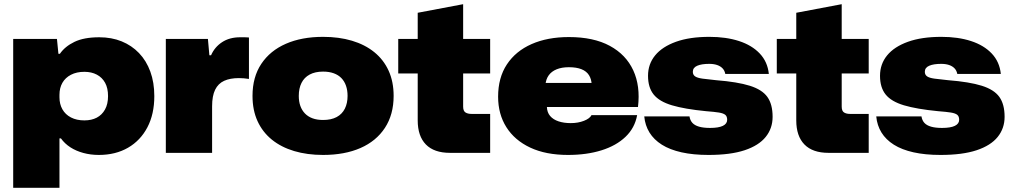

<svg xmlns="http://www.w3.org/2000/svg" viewBox="-20 -730 4827 917"><path d="M43 167V-544H252L259 -473H266Q290 -508 335.5 -530Q381 -552 454 -552Q513 -552 561 -532.5Q609 -513 644 -476.5Q679 -440 698 -388Q717 -336 717 -271Q717 -185 684 -122Q651 -59 591.5 -24.5Q532 10 452 10Q413 10 378 0.5Q343 -9 316 -26.5Q289 -44 271 -69H264V167ZM383 -155Q417 -155 442 -168Q467 -181 481.5 -207Q496 -233 496 -271Q496 -309 482 -334.5Q468 -360 442.5 -373.5Q417 -387 383 -387Q346 -387 319 -373Q292 -359 278 -334.5Q264 -310 264 -277V-265Q264 -233 278 -208Q292 -183 319 -169Q346 -155 383 -155Z M772 0V-544H973L980 -466H988Q1005 -505 1040.5 -528.5Q1076 -552 1127 -552Q1139 -552 1149 -552Q1159 -552 1169 -551V-353Q1157 -355 1144.5 -356Q1132 -357 1121 -357Q1079 -357 1050.5 -344Q1022 -331 1007.5 -301.5Q993 -272 993 -222V0Z M1523 10Q1447 10 1385 -8.5Q1323 -27 1278.5 -63Q1234 -99 1210 -151.5Q1186 -204 1186 -272Q1186 -362 1228 -425Q1270 -488 1345.5 -521Q1421 -554 1523 -554Q1599 -554 1661 -535.5Q1723 -517 1767.5 -481Q1812 -445 1836 -392.5Q1860 -340 1860 -272Q1860 -183 1818.5 -119.5Q1777 -56 1701.5 -23Q1626 10 1523 10ZM1523 -157Q1562 -157 1588 -171Q1614 -185 1627 -211Q1640 -237 1640 -272Q1640 -299 1632.5 -320.5Q1625 -342 1610.5 -357Q1596 -372 1574 -380Q1552 -388 1523 -388Q1485 -388 1459 -374Q1433 -360 1420 -334Q1407 -308 1407 -272Q1407 -245 1414.5 -224Q1422 -203 1436.5 -188Q1451 -173 1472.5 -165Q1494 -157 1523 -157Z M2129 0Q2053 0 2014 -40Q1975 -80 1975 -155V-379H1882V-544H1975V-669L2192 -710V-544H2321V-379H2192V-221Q2192 -200 2203 -193Q2214 -186 2231 -186H2321V0Z M2693 10Q2587 10 2512.5 -25Q2438 -60 2398.5 -122.5Q2359 -185 2359 -268Q2359 -359 2401 -422.5Q2443 -486 2519 -519.5Q2595 -553 2697 -553Q2815 -553 2892.5 -511Q2970 -469 3004.5 -394Q3039 -319 3027 -219H2592Q2593 -193 2607.5 -176Q2622 -159 2647.5 -150.5Q2673 -142 2706 -142Q2741 -142 2769 -153Q2797 -164 2805 -180H3023Q3012 -119 2967.5 -76.5Q2923 -34 2852.5 -12Q2782 10 2693 10ZM2585 -324 2579 -334H2814L2806 -325Q2805 -352 2793 -371Q2781 -390 2757 -399.5Q2733 -409 2697 -409Q2663 -409 2638.5 -399Q2614 -389 2600.5 -370Q2587 -351 2585 -324Z M3364 10Q3291 10 3235 -2.5Q3179 -15 3141 -39Q3103 -63 3082 -97Q3061 -131 3057 -174H3273Q3276 -155 3287 -143Q3298 -131 3319 -125Q3340 -119 3371 -119Q3412 -119 3432.5 -129Q3453 -139 3453 -158Q3453 -174 3444 -181.5Q3435 -189 3413.5 -192.5Q3392 -196 3352 -199Q3250 -209 3189.5 -227Q3129 -245 3102 -278.5Q3075 -312 3075 -368Q3075 -424 3109 -465.5Q3143 -507 3208.5 -530.5Q3274 -554 3368 -554Q3448 -554 3509.5 -534Q3571 -514 3608.5 -474.5Q3646 -435 3652 -377H3444Q3441 -393 3431 -403.5Q3421 -414 3405 -419.5Q3389 -425 3367 -425Q3331 -425 3310 -416Q3289 -407 3289 -387Q3289 -373 3299.5 -365.5Q3310 -358 3334.5 -354.5Q3359 -351 3400 -347Q3502 -339 3561 -320.5Q3620 -302 3645 -267Q3670 -232 3670 -172Q3670 -117 3637 -76Q3604 -35 3536.5 -12.5Q3469 10 3364 10Z M3937 0Q3861 0 3822 -40Q3783 -80 3783 -155V-379H3690V-544H3783V-669L4000 -710V-544H4129V-379H4000V-221Q4000 -200 4011 -193Q4022 -186 4039 -186H4129V0Z M4472 10Q4399 10 4343 -2.5Q4287 -15 4249 -39Q4211 -63 4190 -97Q4169 -131 4165 -174H4381Q4384 -155 4395 -143Q4406 -131 4427 -125Q4448 -119 4479 -119Q4520 -119 4540.5 -129Q4561 -139 4561 -158Q4561 -174 4552 -181.5Q4543 -189 4521.5 -192.5Q4500 -196 4460 -199Q4358 -209 4297.5 -227Q4237 -245 4210 -278.5Q4183 -312 4183 -368Q4183 -424 4217 -465.5Q4251 -507 4316.5 -530.5Q4382 -554 4476 -554Q4556 -554 4617.5 -534Q4679 -514 4716.5 -474.5Q4754 -435 4760 -377H4552Q4549 -393 4539 -403.5Q4529 -414 4513 -419.5Q4497 -425 4475 -425Q4439 -425 4418 -416Q4397 -407 4397 -387Q4397 -373 4407.5 -365.5Q4418 -358 4442.5 -354.5Q4467 -351 4508 -347Q4610 -339 4669 -320.5Q4728 -302 4753 -267Q4778 -232 4778 -172Q4778 -117 4745 -76Q4712 -35 4644.5 -12.5Q4577 10 4472 10Z"/></svg>

Font: Mona Sans Expanded Black
Style: Regular
Weight: 900
Width: 7
Designer: Deni Anggara
Foundry: GitHub
Version: Version 2.000